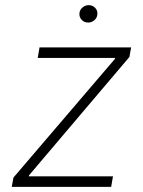

<svg xmlns="http://www.w3.org/2000/svg" viewBox="-20 -731 560 751"><path d="M25.9 0 32.7 -36.6 429.3 -500.4 430 -504.3H127.5L134.6 -545.5H492.9L486.2 -508.2L93.4 -45.1L92.7 -41.2H421.9L414.8 0ZM324.9 -642.8Q309.7 -642.8 299.5 -653.4Q289.4 -664.1 290.8 -679Q291.5 -691.8 302.2 -701.3Q312.9 -710.9 326.7 -710.9Q342 -710.9 352.1 -700.5Q362.2 -690 360.8 -675.1Q360.1 -661.9 349.4 -652.3Q338.8 -642.8 324.9 -642.8Z"/></svg>

Font: Inter UI Extra Light
Style: Italic
Weight: 200
Italic angle: -9.39999°
Designer: Rasmus Andersson
Foundry: rsms
Version: 3.2;8d6f07862